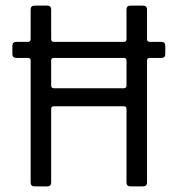

<svg xmlns="http://www.w3.org/2000/svg" viewBox="-20 -663 608 683"><path d="M148 0H103Q89 0 89 -14V-448Q89 -457 79 -457H38Q24 -457 24 -471V-500Q24 -514 38 -514H79Q89 -514 89 -524V-629Q89 -643 103 -643H148Q162 -643 162 -629V-524Q162 -514 172 -514H420Q430 -514 430 -523V-629Q430 -643 444 -643H488Q503 -643 503 -629V-524Q503 -514 513 -514H554Q568 -514 568 -500V-471Q568 -457 554 -457H513Q503 -457 503 -448V-14Q503 0 488 0H444Q430 0 430 -14V-276Q430 -285 420 -285H172Q162 -285 162 -276V-14Q162 0 148 0ZM172 -349H420Q430 -349 430 -359V-448Q430 -457 420 -457H172Q162 -457 162 -448V-359Q162 -349 172 -349Z"/></svg>

Font: Rajdhani Medium
Style: Regular
Weight: 500
Designer: Satya Rajpurohit, Jyotish Sonowal
Foundry: Indian Type Foundry
Version: Version 1.201 February 1, 2022